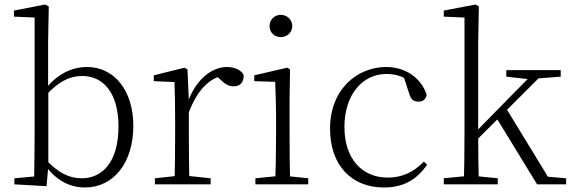

<svg xmlns="http://www.w3.org/2000/svg" viewBox="-20 -820 2542 854"><path d="M44 0 187 8 195 -81V-416L194 -426V-637L197 -791L181 -800L42 -773V-746L134 -742V-226C134 -172 133 -90 132 -35L44 -27ZM357 14C486 14 573 -97 573 -260C573 -418 488 -522 367 -522C302 -522 232 -492 177 -417H167L177 -388C242 -462 295 -482 346 -482C440 -482 507 -406 507 -258C507 -94 431 -27 344 -27C287 -27 237 -52 181 -113L170 -85H181C233 -12 298 14 357 14Z M669 0H917V-27L803 -39H780L669 -27ZM756 0H823C821 -48 820 -159 820 -226V-371L814 -511L801 -519L664 -485V-459L756 -455C758 -405 759 -350 759 -281V-226C759 -159 758 -48 756 0ZM819 -318C858 -420 909 -473 984 -488H935L958 -468C980 -447 996 -436 1018 -436C1050 -436 1064 -454 1064 -486C1055 -507 1025 -522 989 -522C917 -522 848 -459 816 -367H802Z M1116 0H1351V-27L1246 -38H1227L1116 -27ZM1204 0H1271C1269 -48 1268 -159 1268 -226V-377L1270 -511L1258 -519L1111 -485V-459L1204 -456C1206 -405 1208 -349 1208 -281V-226C1208 -159 1206 -48 1204 0ZM1229 -655C1256 -655 1280 -675 1280 -704C1280 -733 1256 -754 1229 -754C1201 -754 1179 -733 1179 -704C1179 -675 1201 -655 1229 -655Z M1688 14C1779 14 1837 -25 1880 -88L1865 -101C1818 -52 1765 -30 1705 -30C1592 -30 1512 -112 1512 -255C1512 -400 1593 -491 1699 -491C1738 -491 1773 -481 1815 -452L1772 -490L1800 -404C1807 -379 1818 -368 1842 -368C1861 -368 1873 -377 1878 -398C1853 -475 1782 -522 1698 -522C1568 -522 1448 -422 1448 -248C1448 -85 1543 14 1688 14Z M1954 0H2194V-27L2085 -38H2065L1954 -27ZM2043 0H2110C2108 -56 2107 -157 2107 -227V-637L2110 -791L2095 -800L1954 -773V-746L2046 -742V-226C2046 -157 2045 -56 2043 0ZM2078 -175 2412 -508H2366L2223 -363L2081 -218H2078ZM2369 0H2498V-27L2417 -34L2229 -342L2186 -299ZM2232 -479 2339 -467 2357 -470 2474 -479V-508H2232Z"/></svg>

Font: Source Han Serif TW VF
Style: Regular
Weight: 250
Designer: Ryoko NISHIZUKA 西塚涼子 (kana & ideographs); Frank Grießhammer (Latin, Greek & Cyrillic); Wenlong ZHANG 张文龙 (bopomofo); San
Foundry: Adobe
Version: Version 2.002;hotconv 1.1.0;makeotfexe 2.6.0